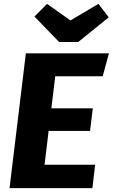

<svg xmlns="http://www.w3.org/2000/svg" viewBox="-20 -967 580 987"><path d="M508 -575 540 -693H113L29 0H455L469 -120H209L230 -294H443L457 -410H244L264 -575ZM342 -862 222 -947 157 -882 284 -751H382L539 -878L486 -947Z"/></svg>

Font: Fira Sans OT
Style: Bold Italic
Weight: 700
Italic angle: -8°
Designer: Carrois Corporate & Edenspiekermann
Foundry: Carrois Corporate GbR & Edenspiekermann AG
Version: Version 2.001